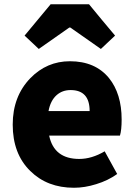

<svg xmlns="http://www.w3.org/2000/svg" viewBox="-20 -872 636 906"><path d="M329 14Q203 14 123 -65Q40 -146 40 -284Q40 -417 123 -503Q201 -583 310 -583Q429 -583 494 -504Q554 -430 554 -308Q554 -258 546 -232H379H212Q235 -122 354 -122Q413 -122 474 -158L533 -51Q490 -20 434 -3Q380 14 329 14ZM209 -348H306H403Q403 -447 313 -447Q274 -447 247 -423Q218 -397 209 -348ZM163 -641 96 -704 219 -852H400L461 -778L523 -704L456 -641L312 -742H307Z"/></svg>

Font: GenSekiGothic TW H
Style: Regular
Weight: 900
Version: Version 1.501;PS 1;hotconv 16.6.51;makeotf.lib2.5.65220